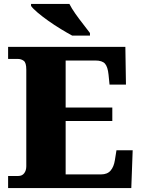

<svg xmlns="http://www.w3.org/2000/svg" viewBox="-20 -951 715 971"><path d="M21 0V-61H72Q92 -61 102.5 -75Q113 -89 113 -110V-599Q113 -634 100 -643.5Q87 -653 70 -653H21V-714H614L617 -523H534L529 -573Q525 -613 511 -629Q497 -645 462 -645H312V-407H548V-339H312V-69H491Q523 -69 539.5 -88.5Q556 -108 561 -141L569 -191H651L644 0ZM345 -771Q319 -785 287 -804.5Q255 -824 224 -846Q193 -868 169.5 -888Q146 -908 137 -921V-931H331Q342 -909 361 -882Q380 -855 400.5 -829Q421 -803 435 -784V-771Z"/></svg>

Font: Noto Serif Sinhala Black
Style: Regular
Weight: 900
Designer: Jelle Bosma - Monotype Design Team
Foundry: Monotype Imaging Inc.
Version: Version 2.007; ttfautohint (v1.8.4.7-5d5b)